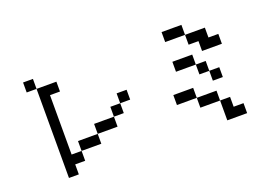

<svg xmlns="http://www.w3.org/2000/svg" viewBox="-108 -1119 2216 1519"><g transform="rotate(-20 1000.0 -359.0)"><path d="M167 -692.4V-776.4H250V-692.4ZM833 -359.4V-276.4H750V-192.4H583V-109.4H417V-26.4H333V57.6H250V-692.4H417V-609.4H333V-109.4H417V-192.4H583V-276.4H750V-359.4ZM833 -359.4V-442.4H917V-359.4Z M1333 -692.4V-776.4H1500V-692.4ZM1333 -442.4V-526.4H1500V-442.4ZM1250 -192.4V-276.4H1417V-192.4ZM1500 -692.4H1667V-609.4H1750V-526.4H1583V-609.4H1500ZM1583 -359.4H1500V-442.4H1583ZM1583 -359.4H1667V-276.4H1583ZM1583 -109.4H1417V-192.4H1583ZM1583 -109.4H1667V-26.4H1750V57.6H1583Z"/></g></svg>

Font: KH Dot kagurazaka 12
Style: Regular
Weight: 400
Designer: Original version for X68000 by Keitarou Hiraki (http://hp.vector.co.jp/authors/VA000874/) / TrueType conversion by Homem
Version: Version 1.00.20150527